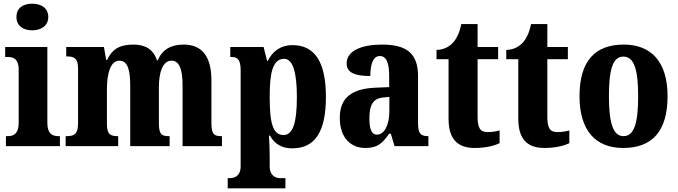

<svg xmlns="http://www.w3.org/2000/svg" viewBox="-20 -790 3667 1038"><path d="M154 -626C201 -626 241 -650 241 -698C241 -748 201 -770 154 -770C106 -770 69 -748 69 -698C69 -650 106 -626 154 -626ZM12 0H304V-54H295C262 -54 236 -68 236 -125V-536H8V-482H23C55 -482 81 -468 81 -415V-126C81 -69 56 -54 22 -54H12Z M335 0H619V-54H617C578 -54 558 -63 558 -119V-308C558 -389 576 -462 625 -462C670 -462 684 -413 684 -327V0H897V-54H893C854 -54 839 -63 839 -125V-320C839 -396 859 -462 907 -462C951 -462 967 -413 967 -327V0H1180V-54H1177C1138 -54 1123 -63 1123 -125V-356C1123 -491 1067 -549 973 -549C902 -549 856 -520 833 -464H829C808 -524 765 -549 701 -549C622 -549 584 -520 559 -466H554L542 -536H338V-485H341C380 -485 402 -476 402 -420V-123C402 -63 379 -54 340 -54H335Z M1211 228H1523V173H1495C1476 173 1438 165 1438 108V55C1438 15 1436 -26 1434 -57H1439C1464 -14 1500 12 1560 12C1680 12 1742 -73 1742 -266C1742 -460 1678 -546 1562 -546C1494 -546 1452 -510 1428 -461H1424L1405 -536H1225V-482H1230C1260 -482 1281 -473 1281 -411V109C1281 166 1242 173 1223 173H1211ZM1513 -60C1454 -60 1438 -127 1438 -267C1438 -395 1454 -472 1516 -472C1564 -472 1585 -397 1585 -265C1585 -128 1564 -60 1513 -60Z M1955 10C2020 10 2045 -13 2084 -67H2093L2113 0H2296V-54H2293C2253 -54 2240 -70 2240 -125V-379C2240 -504 2175 -549 2045 -549C1940 -549 1854 -518 1854 -447C1854 -399 1895 -379 1982 -379C1982 -447 1999 -487 2033 -487C2071 -487 2084 -448 2084 -374V-319L2012 -316C1882 -311 1817 -262 1817 -153C1817 -42 1879 10 1955 10ZM2017 -62C1989 -62 1977 -93 1977 -149C1977 -221 1995 -258 2053 -263L2085 -266V-191C2085 -114 2058 -62 2017 -62Z M2547 10C2615 10 2661 -6 2681 -16V-85C2662 -79 2639 -76 2615 -76C2574 -76 2562 -101 2562 -161V-470H2673V-536H2562V-660H2474C2465 -615 2450 -584 2434 -565C2417 -544 2386 -521 2340 -520V-470H2405V-148C2405 -31 2460 10 2547 10Z M2924 10C2992 10 3038 -6 3058 -16V-85C3039 -79 3016 -76 2992 -76C2951 -76 2939 -101 2939 -161V-470H3050V-536H2939V-660H2851C2842 -615 2827 -584 2811 -565C2794 -544 2763 -521 2717 -520V-470H2782V-148C2782 -31 2837 10 2924 10Z M3349 10C3507 10 3589 -82 3589 -270C3589 -458 3499 -549 3352 -549C3195 -549 3113 -458 3113 -270C3113 -82 3202 10 3349 10ZM3351 -54C3293 -54 3272 -129 3272 -270C3272 -412 3292 -484 3350 -484C3409 -484 3430 -412 3430 -270C3430 -129 3410 -54 3351 -54Z"/></svg>

Font: Noto Serif Condensed ExtraBold
Style: Regular
Weight: 800
Width: 3
Designer: Monotype Design Team
Foundry: Monotype Imaging Inc.
Version: Version 2.013